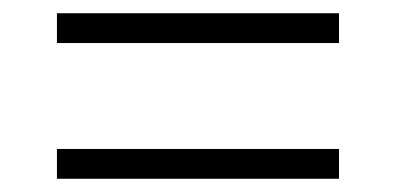

<svg xmlns="http://www.w3.org/2000/svg" viewBox="-20 -502 599 290"><path d="M66 -437H492V-482H66ZM66 -232H492V-277H66Z"/></svg>

Font: Noto Serif Light
Style: Regular
Weight: 300
Designer: Monotype Design Team
Foundry: Monotype Imaging Inc.
Version: Version 2.013